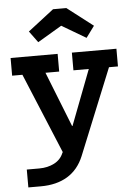

<svg xmlns="http://www.w3.org/2000/svg" viewBox="-65 -850 775 1108"><g transform="rotate(-5 323.0 -296.0)"><path d="M371.5 -543H629.5V-440.5H577.5L375 57.5Q343.5 133.5 280.5 171.8Q217.5 210 126 210H53.5V106.5H126Q174.5 106.5 212.5 87Q250.5 67.5 266 29.5L313 -52L275 38.5L76 -440.5H16.5V-543H289V-440.5H209.5L369.5 -36L274 -121H374L316 -63L460.5 -440.5H371.5ZM362 -802 512 -686.5 463.5 -620.5 323.5 -703 183.5 -620 135 -686 285 -802Z"/></g></svg>

Font: Hepta Slab SemiBold
Style: Regular
Weight: 600
Designer: Michael LaGattuta
Foundry: Michael LaGattuta
Version: Version 1.102